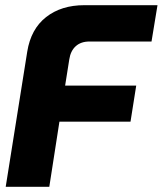

<svg xmlns="http://www.w3.org/2000/svg" viewBox="-20 -720 627 740"><path d="M2 0 85 -521Q99 -608 157.5 -654Q216 -700 305 -700H587L564 -560H325Q292 -560 272 -542Q252 -524 247 -491L231 -390H505L483 -251H209L170 0Z"/></svg>

Font: MuseoModerno
Style: Bold Italic
Weight: 700
Italic angle: -9°
Designer: Pablo Cosgaya, Héctor Gatti, Marcela Romero, and the Authors of The MuseoModerno Project.
Foundry: Omnibus-Type Team
Version: Version 1.003